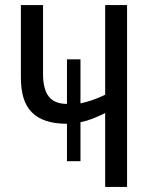

<svg xmlns="http://www.w3.org/2000/svg" viewBox="-20 -734 595 754"><path d="M479 -714V0H393V-290Q369 -278 345 -268.5Q321 -259 296 -254V-101H243V-248Q196 -248 162 -259Q128 -270 105.5 -292.5Q83 -315 72.5 -349Q62 -383 62 -430V-714H149V-444Q149 -384 171.5 -355Q194 -326 243 -326V-501H296V-328Q319 -333 344 -341.5Q369 -350 393 -362V-714Z"/></svg>

Font: Noto Sans Display Condensed
Style: Regular
Weight: 400
Width: 3
Designer: Monotype Design Team
Foundry: Monotype Imaging Inc.
Version: Version 2.003